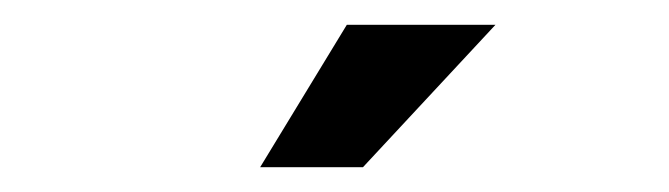

<svg xmlns="http://www.w3.org/2000/svg" viewBox="-20 -882 540 155"><path d="M260 -862H380L273 -747H190Z"/></svg>

Font: kids-team
Style: team
Weight: 400
Designer: Ryoichi Tsunekawa, Thomas Gollenia, Laura Emeder
Foundry: Ryoichi Tsunekawa, Thomas Gollenia, Laura Emeder
Version: Version 2.000